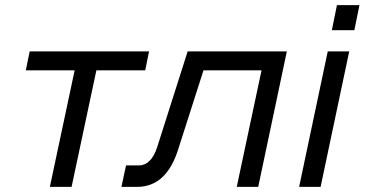

<svg xmlns="http://www.w3.org/2000/svg" viewBox="-20 -731 1426 751"><path d="M175 0 272 -456H81L96 -530H563L548 -456H357L260 0Z M455 0 473 -84H522Q572 -84 595 -156L714 -530H1102L990 0H906L1003 -456H776L677 -147Q631 0 516 0Z M1150 0 1262 -530H1346L1234 0ZM1278 -613 1298 -711H1386L1366 -613Z"/></svg>

Font: Geist Regular
Style: Italic
Weight: 400
Italic angle: -12°
Designer: Basement.studio, Andrés Briganti, Mateo Zaragoza
Foundry: Basement.studio, Vercel, Andrés Briganti, Guido Ferreyra, Mateo Zaragoza
Version: Version 1.500; ttfautohint (v1.8.4.7-5d5b)